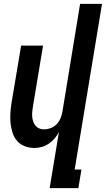

<svg xmlns="http://www.w3.org/2000/svg" viewBox="-20 -755 546 990"><path d="M236 215 284 -75Q275 -57 262 -41.5Q249 -26 232 -14.5Q215 -3 196 2.5Q177 8 158 8Q132 8 108 -1Q84 -10 68.5 -28Q53 -46 45 -70Q37 -94 34.5 -119Q32 -144 33.5 -170Q35 -196 39 -222L89 -520H202L150 -207Q148 -194 146.5 -180.5Q145 -167 146 -154Q147 -141 151 -129Q155 -117 162.5 -107.5Q170 -98 181.5 -93Q193 -88 206 -88Q224 -88 241.5 -94.5Q259 -101 272 -114.5Q285 -128 292 -145Q299 -162 302 -180L393 -735H506L365 119H400L384 215Z"/></svg>

Font: Iosevka Term Curly Oblique
Style: Bold
Weight: 700
Italic angle: -9°
Designer: Belleve Invis
Foundry: Belleve Invis
Version: Version 32.3.0